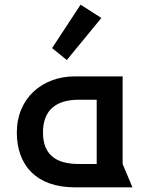

<svg xmlns="http://www.w3.org/2000/svg" viewBox="-20 -802 623 822"><path d="M325 -782 203 -596 266 -545 414 -725ZM394 -100H317C224 -100 164 -136 164 -235C164 -334 224 -375 317 -375H394ZM300 -475C162 -475 52 -382 52 -235C52 -94 136 0 300 0H547L505 -100V-475Z"/></svg>

Font: Mint Spirit No2
Style: Bold
Weight: 700
Designer: HARENDAL Hirwen
Foundry: Arkandis Digital Foundry.
Version: Version 1.004;FFEdit